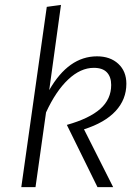

<svg xmlns="http://www.w3.org/2000/svg" viewBox="-20 -764 561 784"><path d="M181 -396Q260 -534 376 -534Q430 -534 463 -503.5Q496 -473 496 -422Q496 -358 452 -310.5Q408 -263 323 -236L442 0H378L253 -254Q345 -280 389.5 -319.5Q434 -359 434 -417Q434 -450 416.5 -468.5Q399 -487 363 -487Q309 -487 258.5 -439.5Q208 -392 168 -305L125 0H67L171 -736L229 -744Z"/></svg>

Font: FiraGO Light
Style: Italic
Weight: 300
Italic angle: -8°
Designer: bBox Type GmbH
Foundry: bBox Type GmbH
Version: Version 1.001